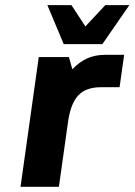

<svg xmlns="http://www.w3.org/2000/svg" viewBox="-20 -721 519 740"><path d="M369.1 -384.8H368.2Q311.5 -384.8 281.7 -353.3Q252 -321.8 242.2 -251L207 -1H59.1L129.4 -501H245.6L258.8 -454.1Q287.1 -483.4 317.4 -496.6Q347.7 -509.8 386.7 -509.8H458.5L440.9 -384.8ZM478.5 -701.2 374.5 -550.8H225.6L162.6 -701.2H255.4L309.1 -619.1L385.7 -701.2Z"/></svg>

Font: Fivo Sans
Style: Italic
Weight: 700
Designer: Alexander Slobzheninov
Foundry: Alexander Slobzheninov
Version: 1.0